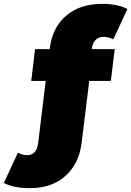

<svg xmlns="http://www.w3.org/2000/svg" viewBox="-114 -772 681 996"><path d="M362 -517V-518C364.7 -539.3 371.5 -555.2 382.5 -565.5C393.5 -575.8 407.3 -581 424 -581C438.7 -581 455.3 -576.7 474 -568L547 -725C532.3 -733.7 513.2 -740.3 489.5 -745C465.8 -749.7 441.3 -752 416 -752C338.7 -752 276.2 -731.3 228.5 -690C180.8 -648.7 152.7 -592 144 -520V-517H68L48 -352H123L84 -30C81.3 -8.7 75 7.2 65 17.5C55 27.8 43 33 29 33C11.7 33 -5 28.7 -21 20L-94 177C-60.7 195 -15.3 204 42 204C116.7 204 177.5 183.2 224.5 141.5C271.5 99.8 299.7 43.3 309 -28L349 -352H461L481 -517Z"/></svg>

Font: Montserrat Custom Black
Style: Regular
Weight: 900
Designer: Julieta Ulanovsky
Foundry: Julieta Ulanovsky
Version: Version 7.200